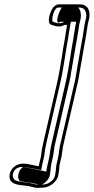

<svg xmlns="http://www.w3.org/2000/svg" viewBox="-20 -744 442 905"><path d="M397.8 -646.8C409.1 -684.5 398.8 -723.5 357 -723.5H258C243.8 -723.5 232 -713.3 224.1 -698.7C214.5 -680.7 198.9 -634.5 222.6 -626.8L235.7 -622.8C250 -618.4 264.9 -615.9 283.9 -626.5H296.2C291.7 -604.5 288.8 -578.3 284.5 -554.6L277.7 -516.4C276.2 -503.8 274.2 -490.9 271.8 -477.6C264.9 -439.6 259.4 -398.2 250.8 -361L184.4 -73C179 -49.9 174.7 -26.1 172.8 -5.5L164.6 30C163.8 33.4 163.5 34.7 162.6 39.4C159.2 38.7 153.6 37.7 149.5 37.1C123.7 33.4 86.5 17.1 54.1 36.9C26.7 53.7 18.8 85.7 28.7 105.5C39.6 127.6 78.1 128.7 111.2 132.4L127.6 136.2C137.6 139.5 148.6 141.5 159.3 141.5C166.8 141.5 175.2 141.2 184.1 140.5C213.5 138.8 251.7 113 255.6 77.1C256.1 73.4 256.4 69.9 257 67C259.9 54.4 258.9 41.6 261.6 30L270.2 -7.3L273.8 -31.7C274.6 -38.1 275.1 -42.7 276.4 -51.3L347.8 -361C350.5 -372.5 352.8 -385.7 354.7 -399.6C361.8 -439.3 369.3 -484.4 376.1 -522.4L382.9 -560.4C387.3 -584.9 390.3 -607.2 393.8 -629.3ZM199.4 -73 265.8 -361C274.7 -399.3 280.1 -440.9 286.9 -478.4C289.3 -491.7 291.5 -505.6 293 -517.6L299.7 -555.4C304 -579.7 307 -605.9 311.3 -626.9L314.3 -641.5H283C268.7 -633.5 259.3 -632.3 243.2 -637.2L230.1 -641.2C219.6 -644.6 233.1 -708.5 254.6 -708.5H353.6C383.4 -708.5 393 -681.1 382.9 -647.2L378.7 -628.7C375.1 -606.1 372.1 -584 367.7 -559.6L360.9 -521.6C354.1 -483.2 346.7 -438.8 339.5 -398.4C337.6 -384.3 335.4 -372.1 332.8 -361L261.2 -50.7C260 -42 259.2 -36.3 258.5 -30.3L255 -6.7L246.6 30C243.1 44.9 244.2 57.5 242 67C241 71.6 240.7 75.4 240.3 78.9C237.6 103.9 209.5 124.2 186.5 125.5C177.7 126.2 169.9 126.5 162.8 126.5C153.8 126.5 143.7 124.6 134.7 121.7L117.1 117.6C96.1 115.2 76 113.3 60.5 108.7C36.6 105 30.3 67.3 60 49.1C82.6 35.2 113.4 47.6 144 51.9C147.6 52.4 153.2 53.5 156.2 54.1L174.2 57.9L177.8 38.8C178.6 34.1 178.8 33.4 179.6 30L188 -6.5C189.8 -26.4 194 -50 199.4 -73ZM256 -636.8 264.4 -641.5H339.3L336.3 -626.7C331.8 -605 328.9 -578.8 324.6 -554.9L317.8 -516.9C316.3 -504.5 314.2 -491.2 311.8 -477.9C305 -440.1 299.5 -398.6 290.8 -361L224.4 -73C219 -49.9 214.7 -26.2 212.9 -5.9L204.6 30C203.8 33.4 203.5 34.5 202.7 39.2L197.9 64.8L140.5 52.6C121.4 48.5 98.6 44 90.1 42.7C65.7 55.5 57.3 98.2 74.9 109.9C88.6 112 104.9 115.7 130.5 118.5L153.3 123.9C156.3 124.9 162.3 126.4 163.4 126.5C167.1 126.5 170.4 126.4 176.9 126C187.6 122.1 212.6 103.8 215.5 77.8C215.9 74.1 216.2 70.6 217 67C219.7 55.6 218.6 42.8 221.6 30L230.1 -7.1L233.7 -31.2C234.5 -37.6 235 -41.8 236.3 -51.1L307.8 -361C310.5 -372.4 312.8 -385.2 314.6 -399.1C321.8 -439.1 329.2 -483.9 336 -522.1L342.8 -560.1C347.2 -584.6 350.1 -606.4 353.7 -629.1L357.9 -646.9C366 -674.2 358.8 -701.3 347.4 -708.5H271.7C262.8 -699.3 238.5 -642.1 256 -636.8Z"/></svg>

Font: HoneyBee
Style: BlurIt
Weight: 700
Foundry: Cannot Into Space Fonts
Version: Version 0.89